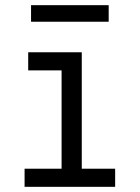

<svg xmlns="http://www.w3.org/2000/svg" viewBox="-20 -722 540 742"><path d="M75 0V-70H218V-450H89V-520H296V-70H425V0ZM400 -638H100V-702H400Z"/></svg>

Font: Iosevka Fixed
Style: Regular
Weight: 400
Monospace: yes
Designer: Belleve Invis
Foundry: Belleve Invis
Version: Version 33.2.4